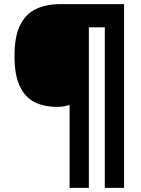

<svg xmlns="http://www.w3.org/2000/svg" viewBox="-20 -780 683 927"><path d="M579 127H486V-648H409V127H316V-273Q301 -269 288.5 -266.5Q276 -264 255 -264Q193 -264 147 -287Q101 -310 75.5 -364Q50 -418 50 -509Q50 -605 77.5 -659.5Q105 -714 155 -737Q205 -760 270 -760H579Z"/></svg>

Font: Noto Sans Thai Black
Style: Regular
Weight: 900
Version: Version 2.001